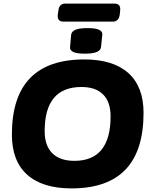

<svg xmlns="http://www.w3.org/2000/svg" viewBox="-20 -1038 844 1066"><path d="M377 8Q216 8 131 -68Q46 -144 46 -291Q46 -708 448 -708Q608 -708 692.5 -632.5Q777 -557 777 -411Q777 8 377 8ZM393 -145Q594 -145 594 -392Q594 -472 552.5 -513.5Q511 -555 432 -555Q228 -555 228 -310Q228 -229 270.5 -187Q313 -145 393 -145ZM451 -740Q406 -740 386.5 -749.5Q367 -759 369 -777L375 -845Q377 -863 398.5 -872.5Q420 -882 466 -882Q511 -882 530.5 -872.5Q550 -863 548 -845L541 -777Q539 -759 517.5 -749.5Q496 -740 451 -740ZM332 -918Q296 -918 301 -958L304 -978Q308 -1018 342 -1018H616Q652 -1018 647 -978L645 -958Q640 -918 606 -918Z"/></svg>

Font: Asap Semi Expanded Semi Expanded ExtraBold
Style: Italic
Weight: 800
Width: 6
Italic angle: -6°
Designer: Pablo Cosgaya
Foundry: Omnibus-Type
Version: Version 3.001; ttfautohint (v1.8.4.7-5d5b)